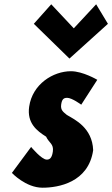

<svg xmlns="http://www.w3.org/2000/svg" viewBox="-20 -860 523 895"><path d="M218.8 -840 137.7 -749 303.7 -587 483.1 -749 428.2 -840 324 -728ZM310.8 -528C227.6 -528 131.2 -468 116 -363C104.9 -286 151.8 -250 194.9 -223C208.5 -193 231.6 -190 226.3 -153C221.4 -119 208.3 -116 197.8 -116C173.7 -116 125 -175 125 -175L35.5 -54C35.5 -54 99.6 15 178.5 15C251.1 15 392.6 -9 414.3 -160C410.3 -265 327.8 -303 291.9 -324C275.4 -338 261.3 -346 265.2 -373C268.7 -397 276.5 -404 292.9 -404C315.7 -404 358.7 -372 358.7 -372L433.5 -488C433.5 -488 366.2 -528 310.8 -528Z"/></svg>

Font: Blink
Style: Obl
Weight: 400
Designer: Mew Too
Foundry: Cannot Into Space Fonts
Version: Version 001.000